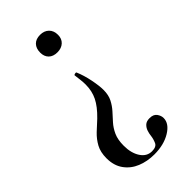

<svg xmlns="http://www.w3.org/2000/svg" viewBox="-205 -412 738 738"><g transform="rotate(-45 163.5 -43.0)"><path d="M178 -361Q200 -361 213.5 -348Q227 -335 227 -312Q227 -291 213.5 -278.5Q200 -266 178 -266Q155 -266 142.5 -278.5Q130 -291 130 -312Q130 -335 142.5 -348Q155 -361 178 -361ZM166 260Q190 260 196.5 245.5Q203 231 205 215Q206 204 210 192Q214 180 223 171.5Q232 163 249 163Q270 163 279 175.5Q288 188 288 201Q288 231 252 253Q216 275 164 275Q126 275 94 262Q62 249 42.5 222Q23 195 23 155Q23 122 35.5 99Q48 76 67.5 57.5Q87 39 106 22Q139 -10 153 -38.5Q167 -67 167 -102Q167 -114 165.5 -127Q164 -140 162 -156Q161 -159 167.5 -160.5Q174 -162 175 -159Q187 -131 194 -96Q201 -61 201 -39Q201 -11 191 8.5Q181 28 167 43.5Q153 59 138.5 75Q124 91 114 113Q104 135 104 168Q104 208 121 234Q138 260 166 260Z"/></g></svg>

Font: Cormorant Medium
Style: Regular
Weight: 500
Designer: Christian Thalmann (Catharsis Fonts)
Foundry: Catharsis Fonts
Version: Version 4.000